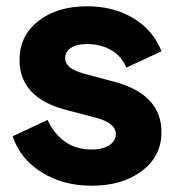

<svg xmlns="http://www.w3.org/2000/svg" viewBox="-20 -578 553 610"><path d="M271 12Q181 12 113 -30Q45 -72 20 -145L131 -197Q176 -103 271 -103Q306 -103 327 -116.5Q348 -130 348 -152Q348 -187 285 -204L189 -229Q42 -268 42 -388Q42 -464 101.5 -511Q161 -558 257 -558Q341 -558 404 -520Q467 -482 493 -415L381 -363Q368 -398 334.5 -418Q301 -438 257 -438Q224 -438 205.5 -426Q187 -414 187 -393Q187 -361 243 -345L344 -318Q493 -278 493 -158Q493 -82 431 -35Q369 12 271 12Z"/></svg>

Font: Plus Jakarta Display
Style: Bold
Weight: 700
Designer: Gumpita Rahayu
Foundry: Tokotype Studio
Version: Version 1.000;hotconv 1.0.109;makeotfexe 2.5.65596